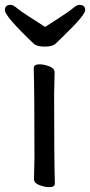

<svg xmlns="http://www.w3.org/2000/svg" viewBox="-51 -755 371 791"><path d="M152 16Q133 16 111 7.5Q89 -1 89 -17L91 -105Q91 -368 88 -475Q88 -490 112 -490Q131 -490 152.5 -481.5Q174 -473 174 -457L172 -368Q172 -105 175 1Q175 16 152 16ZM135 -563Q103 -563 90 -573Q-31 -688 -31 -713Q-31 -735 -7 -735Q3 -735 19 -721.5Q35 -708 69 -686.5Q103 -665 135 -644Q167 -665 200.5 -686.5Q234 -708 250 -721.5Q266 -735 276 -735Q300 -735 300 -713Q300 -693 212 -608Q192 -589 179 -576Q166 -563 135 -563Z"/></svg>

Font: LXGW WenKai Medium
Style: Regular
Weight: 500
Designer: LXGW / Fontworks Inc.
Foundry: LXGW / Fontworks Inc.
Version: Version 1.501; October 10, 2024